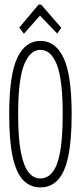

<svg xmlns="http://www.w3.org/2000/svg" viewBox="-20 -805 353 836"><path d="M156 11Q112 11 81.5 -20Q51 -51 35.5 -121Q20 -191 20 -308Q20 -478 55 -552.5Q90 -627 156 -627Q222 -627 257 -552.5Q292 -478 292 -308Q292 -191 276.5 -121Q261 -51 230.5 -20Q200 11 156 11ZM156 -28Q186 -28 208 -54.5Q230 -81 241.5 -142Q253 -203 253 -308Q253 -459 227.5 -523.5Q202 -588 156 -588Q111 -588 85 -523.5Q59 -459 59 -308Q59 -203 71 -142Q83 -81 104.5 -54.5Q126 -28 156 -28ZM84 -658 64 -685 148 -785H159L247 -684L229 -659L154 -737Z"/></svg>

Font: Inconsolata ExtraCondensed Light
Style: Regular
Weight: 300
Width: 2
Monospace: yes
Designer: Raph Levien, Cyreal, Brenton Simpson
Foundry: Raph Levien, Cyreal, Google
Version: Version 3.100; ttfautohint (v1.8.4.7-5d5b)